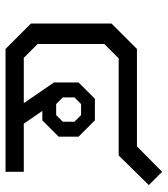

<svg xmlns="http://www.w3.org/2000/svg" viewBox="24 -630 606 694"><g transform="rotate(90 327.0 -283.0)"><path d="M65 -92V-383L157 -475H509L601 -566L649 -518L542 -409H191L139 -357V-116L189 -66H353L278 -175V-264L337 -323H415L474 -264V-192L415 -133H381L427 -66H601V0H157ZM396 -183 420 -207V-249L396 -273H356L332 -249V-207L356 -183Z"/></g></svg>

Font: Chakra Petch
Style: Regular
Weight: 400
Designer: Katatrad Aksorn Co.,Ltd.
Foundry: Cadson Demak Co.,Ltd.
Version: Version 1.000; ttfautohint (v1.6)